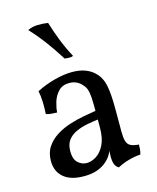

<svg xmlns="http://www.w3.org/2000/svg" viewBox="-110 -792 717 877"><g transform="rotate(-15 249.0 -353.0)"><path d="M343 9Q332 4 325.5 -9Q319 -22 319 -50Q319 -59 320 -71.5Q321 -84 324 -94H326Q323 -78 312.5 -59.5Q302 -41 285 -27Q268 -12 242 -2.5Q216 7 179 7Q116 7 83 -21.5Q50 -50 50 -99Q50 -138 68.5 -165.5Q87 -193 116.5 -211.5Q146 -230 180.5 -241Q215 -252 248 -258Q281 -264 306 -268Q306 -309 304.5 -332Q303 -355 298.5 -368.5Q294 -382 285 -392Q273 -407 257.5 -414.5Q242 -422 223 -422Q190 -422 171 -401.5Q152 -381 144 -354Q136 -327 135 -306Q124 -306 107.5 -307.5Q91 -309 83 -313Q85 -338 84 -369Q83 -400 78 -422Q119 -443 164.5 -455Q210 -467 248 -467Q285 -467 311.5 -456.5Q338 -446 354 -429Q380 -404 388 -363.5Q396 -323 396 -256V-146Q396 -118 400.5 -101.5Q405 -85 418 -77.5Q431 -70 458 -68Q458 -58 457 -45.5Q456 -33 452 -22Q427 -21 396.5 -12.5Q366 -4 343 9ZM207 -48Q229 -48 252 -62.5Q275 -77 290.5 -108Q306 -139 306 -189V-227Q281 -224 253 -218.5Q225 -213 201 -202Q177 -191 162 -171.5Q147 -152 147 -119Q147 -82 165 -65Q183 -48 207 -48ZM232 -535Q198 -589 167.5 -629.5Q137 -670 105 -704Q125 -714 150.5 -715Q176 -716 201 -712Q214 -669 231 -625.5Q248 -582 272 -537Q263 -533 252.5 -533.5Q242 -534 232 -535Z"/></g></svg>

Font: Vollkorn
Style: Regular
Weight: 400
Designer: Friedrich Althausen
Foundry: Friedrich Althausen
Version: Version 5.001